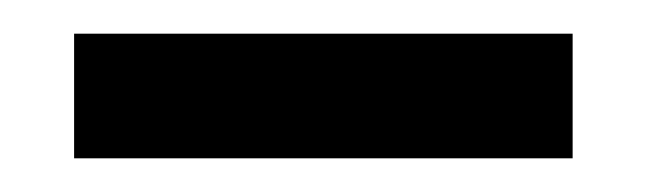

<svg xmlns="http://www.w3.org/2000/svg" viewBox="-20 -391 384 114"><path d="M320 -297H24V-371H320Z"/></svg>

Font: Open Sauce Two
Style: Regular
Weight: 400
Designer: Alfredo Marco Pradil
Foundry: Creative Sauce Fz LLC
Version: Version 1.477